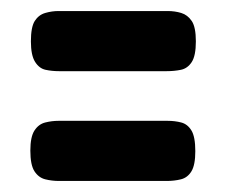

<svg xmlns="http://www.w3.org/2000/svg" viewBox="-20 -431 410 348"><path d="M87 -302Q74 -302 62.5 -304.5Q51 -307 43.5 -319Q36 -331 36 -356Q36 -382 43 -393Q50 -404 62 -407.5Q74 -411 86 -411H284Q297 -411 308.5 -407.5Q320 -404 327.5 -393Q335 -382 335 -356Q335 -330 327.5 -318.5Q320 -307 308 -304.5Q296 -302 282 -302ZM87 -103Q74 -103 62 -106Q50 -109 42.5 -120.5Q35 -132 35 -158Q35 -183 42.5 -194.5Q50 -206 62 -209Q74 -212 86 -212H284Q297 -212 308.5 -209Q320 -206 327 -194.5Q334 -183 334 -157Q334 -132 327 -120.5Q320 -109 308 -106Q296 -103 282 -103Z"/></svg>

Font: Fredoka Condensed Medium
Style: Regular
Weight: 500
Width: 3
Designer: Ben Nathan
Foundry: Milena B. Brandão, Ben Nathan
Version: Version 2.001